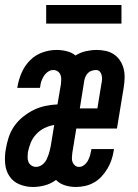

<svg xmlns="http://www.w3.org/2000/svg" viewBox="-28 -737 548 765"><path d="M103 8Q75 8 49.5 -2.5Q24 -13 9.5 -35Q-5 -57 -7.5 -85.5Q-10 -114 -5 -142Q-1 -166 6.5 -189.5Q14 -213 28.5 -234Q43 -255 63.5 -271.5Q84 -288 106.5 -299Q129 -310 153 -315Q177 -320 201 -321L215 -403Q216 -412 216 -422Q216 -432 212.5 -440Q209 -448 201.5 -453Q194 -458 184 -458Q173 -458 163 -451Q153 -444 146.5 -433.5Q140 -423 136.5 -412.5Q133 -402 132 -390Q131 -389 131 -388.5Q131 -388 131 -387H41Q41 -389 41.5 -390.5Q42 -392 42 -394Q47 -422 59 -449Q71 -476 92 -497Q113 -518 141 -528Q169 -538 197 -538Q218 -538 238 -533Q258 -528 273 -516Q292 -528 314 -533Q336 -538 357 -538Q376 -538 394 -534Q412 -530 426.5 -520Q441 -510 450.5 -495.5Q460 -481 464.5 -463.5Q469 -446 468.5 -427Q468 -408 465 -389L438 -225H276L260 -127Q259 -118 258.5 -108.5Q258 -99 261 -91Q264 -83 271 -77.5Q278 -72 287 -72Q298 -72 307.5 -79.5Q317 -87 322.5 -97.5Q328 -108 331 -118.5Q334 -129 336 -140Q336 -141 336 -141.5Q336 -142 336 -143H426Q426 -141 425.5 -139.5Q425 -138 425 -136Q422 -117 416 -99.5Q410 -82 400 -65Q390 -48 376.5 -33.5Q363 -19 346 -9.5Q329 0 310.5 4Q292 8 274 8Q252 8 231 1.5Q210 -5 195 -20Q175 -5 151 1.5Q127 8 103 8ZM290 -305H360L376 -403Q378 -411 378.5 -420Q379 -429 377 -437.5Q375 -446 369.5 -452Q364 -458 355 -458Q347 -458 338.5 -455.5Q330 -453 323.5 -447Q317 -441 313.5 -433.5Q310 -426 308 -417ZM116 -72Q124 -72 132.5 -76Q141 -80 147.5 -87Q154 -94 158 -102.5Q162 -111 165 -119.5Q168 -128 170 -136.5Q172 -145 174 -154L188 -239Q168 -236 149.5 -227Q131 -218 116.5 -202.5Q102 -187 94.5 -168.5Q87 -150 83 -130Q82 -120 82 -110Q82 -100 85.5 -91.5Q89 -83 97.5 -77.5Q106 -72 116 -72ZM156 -643V-717H456V-643Z"/></svg>

Font: Iosevka Slab Medium Oblique
Style: Regular
Weight: 500
Italic angle: -9°
Monospace: yes
Designer: Belleve Invis
Foundry: Belleve Invis
Version: Version 11.1.1; ttfautohint (v1.8.3)